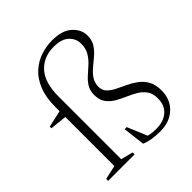

<svg xmlns="http://www.w3.org/2000/svg" viewBox="-197 -840 980 980"><g transform="rotate(-45 293.0 -350.0)"><path d="M106.5 -456Q106.5 -526 126.2 -574.8Q146 -623.5 179 -653Q212 -682.5 252.5 -696Q293 -709.5 335 -709.5Q408 -709.5 444.5 -675.8Q481 -642 481 -598.5Q481 -566 466.2 -542.8Q451.5 -519.5 429.8 -501Q408 -482.5 386.2 -464.5Q364.5 -446.5 349.8 -425Q335 -403.5 335 -374Q335 -349 350.5 -332.8Q366 -316.5 390.5 -304.2Q415 -292 442.5 -279.2Q470 -266.5 494.5 -248.5Q519 -230.5 534.5 -203.2Q550 -176 550 -134Q550 -68.5 507.5 -29.2Q465 10 400 10Q364.5 10 338.8 5.8Q313 1.5 291 -7.5L276.5 -127H291.5L336.5 -20Q351.5 -16 365.2 -14.8Q379 -13.5 393.5 -13.5Q444.5 -13.5 476.2 -40.5Q508 -67.5 508 -119Q508 -154 492.2 -175.8Q476.5 -197.5 451.8 -212Q427 -226.5 399 -238.5Q371 -250.5 346.2 -265.2Q321.5 -280 305.8 -302.5Q290 -325 290 -361Q290 -392 304 -414.2Q318 -436.5 338.8 -454.5Q359.5 -472.5 380 -491.5Q400.5 -510.5 414.5 -534.5Q428.5 -558.5 428.5 -593Q428.5 -628.5 401.5 -654.5Q374.5 -680.5 317 -680.5Q245 -680.5 200.5 -632.2Q156 -584 156 -482V-31L221.5 -14V0H30.5V-14L106.5 -31V-385L15.5 -394.5V-406.5L106.5 -426.5Z"/></g></svg>

Font: Newsreader Text Light
Style: Regular
Weight: 300
Designer: Hugues Gentile
Foundry: Production Type
Version: Version 1.002